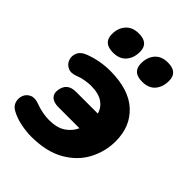

<svg xmlns="http://www.w3.org/2000/svg" viewBox="-215 -845 963 963"><g transform="rotate(45 267.0 -363.0)"><path d="M180 11Q146 11 106 3Q66 -5 35 -22Q11 -34 4 -56.5Q-3 -79 5 -100.5Q13 -122 35 -132Q57 -142 90 -129Q114 -120 138.5 -115.5Q163 -111 184 -111Q241 -111 274 -133.5Q307 -156 322 -190H173Q139 -190 122.5 -205.5Q106 -221 110 -248Q118 -307 180 -307H335Q326 -341 296 -361.5Q266 -382 211 -382Q194 -382 170 -378Q146 -374 128 -366Q95 -353 73 -364Q51 -375 43.5 -397.5Q36 -420 46.5 -443Q57 -466 90 -478Q157 -503 227 -503Q360 -503 428.5 -440Q497 -377 497 -273Q497 -199 462.5 -134Q428 -69 357.5 -29Q287 11 180 11ZM379 -577Q310 -577 310 -639Q310 -682 334 -709.5Q358 -737 403 -737Q472 -737 472 -676Q472 -632 448.5 -604.5Q425 -577 379 -577ZM173 -577Q103 -577 103 -639Q103 -682 127.5 -709.5Q152 -737 197 -737Q266 -737 266 -676Q266 -632 242 -604.5Q218 -577 173 -577Z"/></g></svg>

Font: Nunito Black
Style: Italic
Weight: 900
Italic angle: -9°
Designer: Vernon Adams
Foundry: Vernon Adams
Version: Version 3.601; ttfautohint (v1.8.2.53-6de2)